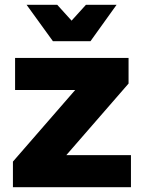

<svg xmlns="http://www.w3.org/2000/svg" viewBox="-20 -782 595 802"><path d="M43 -540H517V-433L257 -134H527V0H34V-107L294 -406H43ZM358 -610H201L91 -762H219L325 -645H233L339 -762H467Z"/></svg>

Font: Alexandria
Style: Bold
Weight: 700
Designer: Mohamed Gaber
Foundry: Kief Type Foundry
Version: Version 5.100